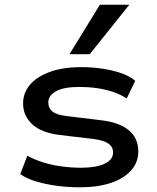

<svg xmlns="http://www.w3.org/2000/svg" viewBox="-20 -786 666 815"><path d="M319 9Q264 9 216 2Q168 -5 129.5 -17Q91 -29 66 -47L96 -125Q127 -108 164 -96.5Q201 -85 242 -79.5Q283 -74 324 -74Q388 -74 424 -91Q460 -108 460 -139Q460 -162 441 -176Q422 -190 377 -196L234 -213Q157 -222 117.5 -258Q78 -294 78 -347Q78 -392 107.5 -426.5Q137 -461 192 -481Q247 -501 325 -501Q374 -501 418 -494Q462 -487 497 -474.5Q532 -462 554 -443L518 -368Q490 -386 458 -396.5Q426 -407 390.5 -412Q355 -417 318 -417Q250 -417 217.5 -398.5Q185 -380 185 -351Q185 -327 203 -312.5Q221 -298 265 -293L406 -276Q486 -267 526.5 -233.5Q567 -200 567 -143Q567 -97 536.5 -62.5Q506 -28 450.5 -9.5Q395 9 319 9ZM275 -556 404 -766H529L361 -556Z"/></svg>

Font: Nunito Sans 10pt Expanded SemiBold
Style: Regular
Weight: 600
Width: 7
Designer: Vernon Adams
Foundry: Vernon Adams
Version: Version 3.101;gftools[0.9.27]